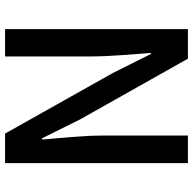

<svg xmlns="http://www.w3.org/2000/svg" viewBox="-22 -756 777 774"><g transform="rotate(90 367.0 -368.5)"><path d="M97 0H207V-346C207 -427 198 -512 193 -588H197L274 -434L518 0H637V-737H526V-393C526 -313 536 -224 542 -149H537L460 -304L216 -737H97Z"/></g></svg>

Font: ChiuKong Gothic CL Medium
Style: Regular
Weight: 500
Designer: Ryoko NISHIZUKA 西塚涼子 (kana, bopomofo & ideographs); Paul D. Hunt (Latin, Greek & Cyrillic); Sandoll Communications 산돌커뮤니
Foundry: Adobe
Version: Version 1.300